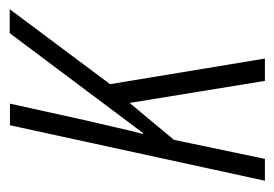

<svg xmlns="http://www.w3.org/2000/svg" viewBox="-106 -464 570 399"><g transform="rotate(-90 179.5 -265.0)"><path d="M2.9 0 118.2 -529.8H163.1L128.4 -372.6Q121.6 -344.7 114.5 -313Q107.4 -281.2 100.1 -253.4H102.1L309.6 -530.3H359.4L203.6 -321.8L256.8 0H210.4L164.6 -281.2L87.9 -189L48.3 0Z"/></g></svg>

Font: Open Sans Condensed Light
Style: Italic
Weight: 300
Width: 3
Italic angle: -12°
Designer: Monotype Design Team
Foundry: Monotype Imaging Inc.
Version: Version 3.000; ttfautohint (v1.8.4)